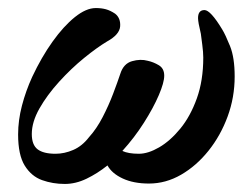

<svg xmlns="http://www.w3.org/2000/svg" viewBox="-20 -445 626 477"><path d="M141 12Q111 12 84.5 2.5Q58 -7 41.5 -33.5Q25 -60 25 -111Q25 -146 34.5 -182.5Q44 -219 60 -254Q83 -303 110.5 -341.5Q138 -380 166 -402.5Q194 -425 218 -425Q232 -425 243 -422Q254 -419 266 -411Q280 -400 278.5 -379.5Q277 -359 246 -342Q221 -327 189 -301Q157 -275 127 -242Q97 -209 78 -175.5Q59 -142 59 -112Q59 -85 73.5 -74Q88 -63 118 -63Q140 -63 162 -72.5Q184 -82 201 -104Q220 -125 235 -154Q250 -183 261 -212Q272 -241 279 -262Q287 -287 308 -293Q329 -299 347 -294Q361 -291 374.5 -283Q388 -275 388 -257Q388 -240 374.5 -208.5Q361 -177 337.5 -140Q314 -103 284 -70Q299 -63 325 -63Q348 -63 375.5 -79Q403 -95 428 -125.5Q453 -156 469 -200.5Q485 -245 485 -302Q485 -315 482.5 -334Q480 -353 479 -361Q472 -390 472 -400Q472 -420 488 -420Q503 -420 532 -372Q540 -359 551.5 -330.5Q563 -302 563 -255Q563 -203 545.5 -155.5Q528 -108 498 -70.5Q468 -33 430 -11Q392 11 350 11Q312 11 285 -1.5Q258 -14 247 -34Q222 -14 195 -1Q168 12 141 12Z"/></svg>

Font: Junicode SmExp
Style: Bold Italic
Weight: 700
Width: 6
Italic angle: -11°
Designer: Peter S. Baker
Version: Version 2.205; ttfautohint (v1.8.4)